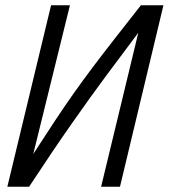

<svg xmlns="http://www.w3.org/2000/svg" viewBox="-20 -713 644 733"><path d="M8 0 175 -693H247L107 -125Q154 -198 191.5 -254.5Q229 -311 263 -359Q297 -407 333.5 -455.5Q370 -504 414.5 -561Q459 -618 518 -693H604L438 0H366L508 -588Q450 -511 388 -427.5Q326 -344 253.5 -240.5Q181 -137 91 0Z"/></svg>

Font: Ubuntu Sans Mono
Style: Italic
Weight: 400
Italic angle: -13.5°
Monospace: yes
Designer: Dalton Maag Ltd
Foundry: Dalton Maag Ltd
Version: Version 1.006